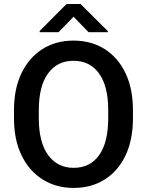

<svg xmlns="http://www.w3.org/2000/svg" viewBox="-20 -922 729 952"><path d="M639.2 -375V-335.9Q639.2 -228.5 602.3 -151.1Q565.4 -73.7 499.3 -32Q433.1 9.8 345.2 9.8Q258.3 9.8 191.7 -32Q125 -73.7 87.2 -151.1Q49.3 -228.5 49.3 -335.9V-375Q49.3 -482.4 86.9 -559.8Q124.5 -637.2 190.9 -679Q257.3 -720.7 344.2 -720.7Q432.1 -720.7 498.5 -679Q564.9 -637.2 602.1 -559.8Q639.2 -482.4 639.2 -375ZM516.6 -335.9V-376Q516.6 -494.6 471.2 -557.6Q425.8 -620.6 344.2 -620.6Q263.7 -620.6 218 -557.6Q172.4 -494.6 172.4 -376V-335.9Q172.4 -216.8 218.5 -153.3Q264.6 -89.8 345.2 -89.8Q427.2 -89.8 471.9 -153.3Q516.6 -216.8 516.6 -335.9ZM379.4 -902.3 514.6 -767.6V-762.2H419.4L344.7 -838.9L270 -762.2H176.8V-768.6L310.1 -902.3Z"/></svg>

Font: Vazirmatn UI FD Medium
Style: Regular
Weight: 500
Designer: Saber Rastikerdar
Foundry: Saber Rastikerdar
Version: Version 33.003